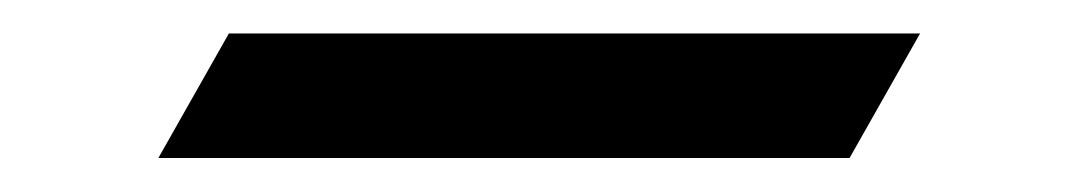

<svg xmlns="http://www.w3.org/2000/svg" viewBox="-20 -425 635 113"><path d="M114.7 -405.3H521.5L480 -332H73.2Z"/></svg>

Font: Modern Antiqua
Style: Book
Weight: 400
Designer: Wojciech Kalinowski "wmk69" (wmk69@o2.pl)
Foundry: Wojciech Kalinowski "wmk69" (wmk69@o2.pl)
Version: Version 3.1.0; 2021-05-28